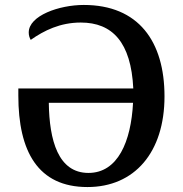

<svg xmlns="http://www.w3.org/2000/svg" viewBox="-20 -745 740 775"><path d="M333 10C523 10 644 -130 644 -356C644 -578 539 -725 318 -725C219 -725 96 -682 96 -614C96 -602 99 -593 104 -584C158 -622 223 -654 306 -654C434 -654 509 -574 518 -388H54V-359C54 -134 133 10 333 10ZM337 -47C215 -47 179 -178 177 -330H517C509 -174 456 -47 337 -47Z"/></svg>

Font: Noto Serif Thai Medium
Style: Regular
Weight: 500
Designer: Monotype Design Team
Foundry: Monotype Imaging Inc.
Version: Version 1.901;PS 001.901;hotconv 1.0.88;makeotf.lib2.5.64775